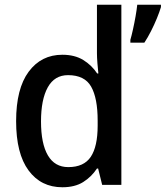

<svg xmlns="http://www.w3.org/2000/svg" viewBox="-20 -780 699 810"><path d="M243 10Q153 10 100.5 -61Q48 -132 48 -269Q48 -406 101 -477.5Q154 -549 243 -549Q295 -549 331 -527Q367 -505 390 -470H395Q393 -488 391 -513Q389 -538 389 -555V-760H492V0H411L394 -69H389Q366 -34 331 -12Q296 10 243 10ZM268 -75Q334 -75 363 -118.5Q392 -162 392 -250V-271Q392 -366 364.5 -414.5Q337 -463 267 -463Q210 -463 181.5 -411.5Q153 -360 153 -268Q153 -174 182 -124.5Q211 -75 268 -75ZM659 -750Q653 -730 642 -703Q631 -676 617 -648.5Q603 -621 589 -600H530V-612Q535 -629 541 -656Q547 -683 552 -711.5Q557 -740 559 -760H659Z"/></svg>

Font: Noto Sans Georgian SemiCondensed Medium
Style: Regular
Weight: 500
Width: 4
Designer: Monotype Design Team, Akaki Razmadze
Foundry: Google LLC
Version: Version 2.005; ttfautohint (v1.8.4.7-5d5b)